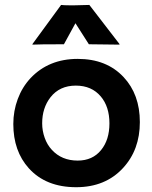

<svg xmlns="http://www.w3.org/2000/svg" viewBox="-20 -762 624 789"><path d="M34.7 -252.4Q34.7 -306.2 53 -355.2Q71.3 -404.3 105.5 -440.9Q180.2 -520 299.3 -520Q418 -520 487.8 -445.3Q554.7 -374 554.7 -260.3Q554.7 -146.5 485.8 -71.8Q413.1 7.3 293 7.3Q168.9 7.3 98.6 -70.3Q34.7 -141.1 34.7 -252.4ZM153.3 -255.4Q153.3 -224.6 163.6 -195.8Q173.8 -167 192.9 -146.5Q233.4 -102.1 299.3 -102.1Q360.4 -102.1 395.5 -145.5Q429.7 -187.5 429.7 -254.9Q429.7 -323.2 394.5 -365.2Q356.9 -410.2 291.5 -410.2Q225.1 -410.2 187.5 -362.3Q153.3 -318.4 153.3 -255.4ZM242.7 -580.1Q137.7 -580.1 114.3 -578.6L112.8 -580.1L231 -741.7Q242.7 -740.2 263.2 -740.2H288.1L347.2 -741.7L471.7 -580.1L469.7 -578.6L345.2 -580.1L290 -666.5Z"/></svg>

Font: Hammersmith One
Style: Regular
Weight: 400
Designer: Nicole Fally
Foundry: Nicole Fally
Version: Version 1.003